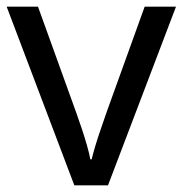

<svg xmlns="http://www.w3.org/2000/svg" viewBox="-20 -556 548 576"><path d="M203 0 0 -536H94L208 -220Q216 -198 225 -171Q234 -144 241 -119.5Q248 -95 251 -78H255Q259 -95 266.5 -120Q274 -145 283.5 -172Q293 -199 300 -220L414 -536H508L304 0Z"/></svg>

Font: Noto Sans Gothic
Style: Regular
Weight: 400
Designer: Monotype Design Team
Foundry: Monotype Imaging Inc.
Version: Version 2.001; ttfautohint (v1.8.4.7-5d5b)